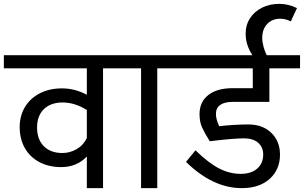

<svg xmlns="http://www.w3.org/2000/svg" viewBox="-40 -975 1575 995"><path d="M614 -621H494V0H410V-164Q358 -109 277 -109Q213 -109 164 -135Q115 -161 88.5 -208Q62 -255 62 -316Q62 -376 90 -421.5Q118 -467 167.5 -492Q217 -517 281 -517Q348 -517 410 -484V-621H-20V-689H614ZM410 -260V-405Q347 -444 285 -444Q223 -444 187.5 -409.5Q152 -375 152 -314Q152 -253 187 -217.5Q222 -182 284 -182Q322 -182 357 -202Q392 -222 410 -260Z M895 -621H775V0H691V-621H574V-689H895Z M1079 -385Q1079 -357 1096 -321Q1172 -330 1248 -330Q1321 -330 1366 -286.5Q1411 -243 1411 -174Q1411 -96 1357.5 -48Q1304 0 1213 0Q1063 0 924 -136L973 -196Q1041 -130 1095.5 -102Q1150 -74 1207 -74Q1262 -74 1293 -101.5Q1324 -129 1324 -174Q1324 -212 1298 -235Q1272 -258 1225 -258Q1169 -258 1047 -243Q1020 -286 1007 -315Q994 -344 994 -383Q994 -447 1039.5 -482.5Q1085 -518 1165 -518H1270V-621H855V-689H1515V-621H1356V-447H1165Q1123 -447 1101 -431Q1079 -415 1079 -385Z M1412 -878Q1371 -878 1345 -851Q1319 -824 1319 -779Q1319 -757 1326 -731.5Q1333 -706 1345 -683L1286 -664Q1233 -729 1233 -800Q1233 -846 1256 -881Q1279 -916 1318.5 -935.5Q1358 -955 1407 -955Q1455 -955 1499 -933L1467 -864Q1441 -878 1412 -878Z"/></svg>

Font: Fira GO
Style: Regular
Weight: 400
Designer: Carrois Corporate
Foundry: Carrois Corporate GbR
Version: Version 0.300